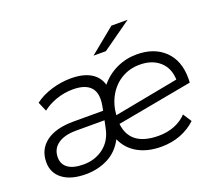

<svg xmlns="http://www.w3.org/2000/svg" viewBox="-122 -902 1226 1078"><g transform="rotate(-20 491.5 -362.5)"><path d="M943 -304Q943 -288 942 -279L492 -196Q507 -58 677 -58Q729 -58 772 -75Q815 -92 845 -124L878 -73Q839 -36 786 -15.5Q733 5 670 5Q589 5 531 -27.5Q473 -60 446 -121Q412 -56 352 -25.5Q292 5 219 5Q131 5 81.5 -32.5Q32 -70 32 -134Q32 -210 89.5 -253.5Q147 -297 255 -297H431L436 -324Q440 -344 440 -365Q440 -416 407.5 -442Q375 -468 311 -468Q261 -468 213 -451.5Q165 -435 130 -407L106 -463Q148 -495 206 -512.5Q264 -530 321 -530Q395 -530 439.5 -503.5Q484 -477 498 -428Q538 -477 594.5 -503.5Q651 -530 715 -530Q819 -530 881 -470.5Q943 -411 943 -304ZM492 -248 877 -321Q875 -390 830 -430Q785 -470 711 -470Q652 -470 604 -442Q556 -414 526.5 -363.5Q497 -313 492 -248ZM411 -201 420 -244H250Q180 -244 141 -216Q102 -188 102 -138Q102 -96 133.5 -73.5Q165 -51 226 -51Q295 -51 346 -90Q397 -129 411 -201ZM638 -730H735L560 -606H486Z"/></g></svg>

Font: Montserrat Alternates
Style: Italic
Weight: 400
Italic angle: -11.3°
Designer: Julieta Ulanovsky
Foundry: Julieta Ulanovsky
Version: Version 7.200